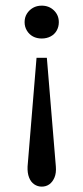

<svg xmlns="http://www.w3.org/2000/svg" viewBox="-20 -448 300 690"><path d="M111.3 -240.2H148.4L180.7 150.4Q182.6 173.8 175.8 189.9Q168.9 206.1 157.2 214.4Q145.5 222.7 129.9 222.7Q115.2 222.7 103 214.4Q90.8 206.1 84.5 189.9Q78.1 173.8 79.1 150.4ZM129.9 -427.7Q156.2 -427.7 173.8 -410.6Q191.4 -393.6 191.4 -368.2Q191.4 -351.6 183.6 -337.9Q175.8 -324.2 161.6 -316.9Q147.5 -309.6 129.9 -309.6Q112.3 -309.6 98.6 -316.9Q85 -324.2 76.7 -337.9Q68.4 -351.6 68.4 -368.2Q68.4 -385.7 76.7 -398.9Q85 -412.1 98.6 -419.9Q112.3 -427.7 129.9 -427.7Z"/></svg>

Font: Crimson Pro ExtraLight
Style: Regular
Weight: 400
Version: Version 1.002